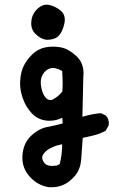

<svg xmlns="http://www.w3.org/2000/svg" viewBox="-20 -665 540 826"><path d="M76.2 13.7Q76.2 8.3 76.7 2.4Q80.6 -49.3 113.3 -80.3Q146 -111.3 183.1 -118.7Q216.3 -125 249.5 -133.8L248 -158.2Q221.2 -145.5 193.4 -145.5Q146.5 -145.5 116.2 -178.2Q90.8 -205.1 78.1 -242.2Q66.4 -274.4 66.4 -306.6Q66.4 -311.5 66.9 -316.9Q68.8 -354 81.5 -380.4Q95.2 -408.7 119.6 -431.9Q144 -455.1 176.3 -461.4Q191.9 -464.4 208.3 -464.4Q224.6 -464.4 241.2 -461.4Q274.9 -455.1 309.6 -422.9Q339.4 -394.5 339.4 -349.1Q339.4 -341.3 338.4 -332.5L334.5 -162.6Q374.5 -174.8 414.1 -178.2L436 -167.5Q443.4 -158.7 445.8 -150.4Q448.2 -142.1 448.2 -136.5Q448.2 -130.9 447.8 -126.5L434.6 -102.5Q409.2 -88.9 382.8 -82.5L335.9 -71.8Q332.5 -26.9 329.6 17.1Q326.7 64.5 300.8 93.3Q275.4 121.6 249 131.8Q227.1 140.6 200.2 140.6Q191.9 140.6 188.5 140.1Q139.6 131.8 106.4 93.3Q76.2 58.6 76.2 13.7ZM175.3 40.5Q185.1 48.8 205.1 48.8Q213.4 48.8 224.1 47.4L236.8 41Q247.1 1 247.6 -44.4Q206.5 -36.6 184.6 -20Q161.6 -2.9 161.6 12.5Q161.6 27.8 175.3 40.5ZM219.7 -371.1Q213.9 -372.6 210.9 -372.6Q208 -372.6 205.1 -372.6Q202.1 -372.6 196.3 -371.1Q176.3 -365.2 164.1 -344.7Q155.3 -329.6 155.3 -310.1Q155.3 -302.7 156.7 -294.9Q161.1 -264.6 174.3 -247.6Q184.1 -234.4 197.3 -234.4Q199.7 -234.4 202.6 -234.9Q228.5 -246.6 248.5 -271.5Q249.5 -283.2 249.5 -303.7Q249.5 -324.2 247.6 -359.4Q232.4 -368.2 219.7 -371.1ZM114.3 -564.5Q114.3 -568.4 114.7 -572.3Q117.7 -606 142.1 -627.9Q160.2 -645 181.2 -645Q188 -645 198.2 -642.1Q208.5 -639.2 220.5 -633.1Q232.4 -627 242.7 -617.7Q258.8 -604 258.8 -580.6Q258.8 -572.3 256.8 -563Q248.5 -527.3 231.9 -510.5Q215.3 -493.7 181.6 -493.7H181.2Q157.7 -495.6 135.3 -516.6Q114.3 -535.2 114.3 -564.5Z"/></svg>

Font: Bakudai
Style: Medium
Weight: 500
Version: Version 1.48